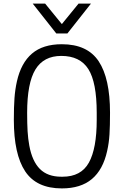

<svg xmlns="http://www.w3.org/2000/svg" viewBox="-20 -1037 689 1068"><path d="M486 -851ZM355 -851H293L162 -1017H231L324 -903L417 -1017H486ZM324 11Q183 11 120 -84Q57 -179 57 -370Q57 -442 60.5 -490.5Q64 -539 74 -584Q97 -687 158 -739Q219 -791 324 -791Q466 -791 529 -696Q592 -601 592 -410Q592 -337 589 -289Q586 -241 576 -197Q553 -93 491 -41Q429 11 324 11ZM328 -54Q431 -54 474.5 -132.5Q518 -211 518 -370V-410Q518 -579 471.5 -652.5Q425 -726 321 -726Q223 -726 177 -650.5Q131 -575 131 -410Q131 -348 133.5 -306.5Q136 -265 143 -227Q159 -140 202 -97Q245 -54 321 -54Z"/></svg>

Font: Tanohe Sans
Style: Regular
Weight: 400
Designer: Village Type and Design LLC & Cristiano Sobral
Foundry: Cooper Hewitt Smithsonian Design Museum
Version: Version 1.00;September 29, 2021;FontCreator 13.0.0.2655 64-b